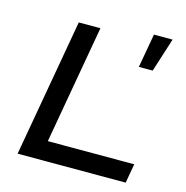

<svg xmlns="http://www.w3.org/2000/svg" viewBox="-107 -825 896 925"><g transform="rotate(15 341.5 -362.0)"><path d="M62 0 183 -687H291L187 -96H618L601 0ZM518 -555 548 -724H641L587 -555Z"/></g></svg>

Font: Archivo Expanded
Style: Italic
Weight: 400
Width: 7
Italic angle: -10°
Designer: Hector Gatti
Foundry: Omnibus-Type
Version: Version 2.001